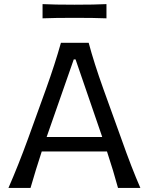

<svg xmlns="http://www.w3.org/2000/svg" viewBox="-20 -923 731 943"><path d="M502.9 -902.8V-833Q443.8 -835.4 346.2 -835.4Q248 -835.4 189 -833V-902.8Q245.6 -899.9 346.2 -899.9Q446.3 -899.9 502.9 -902.8ZM669.4 0H559.6Q537.6 -81.5 505.4 -179.2H185.1Q155.8 -89.8 129.9 0H21.5Q69.8 -110.4 117.7 -241.7L206.1 -486.3Q250 -608.4 279.3 -712.9H415.5Q441.9 -613.8 487.8 -485.8L576.2 -240.7Q626.5 -98.1 669.4 0ZM209 -250H481.9Q481.9 -251.5 481 -253.4L351.1 -631.3H342.3L211.4 -256.8Z"/></svg>

Font: Commissioner Flair
Style: Regular
Weight: 400
Designer: Kostas Bartsokas
Foundry: Kostas Bartsokas
Version: Version 1.000